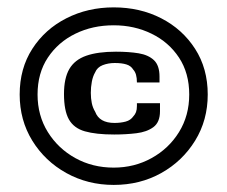

<svg xmlns="http://www.w3.org/2000/svg" viewBox="-20 -504 623 526"><path d="M33.9 -245.1Q33.9 -316.4 68.5 -370.2Q103.2 -424.1 161.8 -453.9Q220.5 -483.8 291.5 -483.8Q363.5 -483.8 421.7 -453.9Q479.8 -424.1 514.5 -370.2Q549.1 -316.4 549.1 -245.1Q549.1 -174.8 514.5 -118.6Q479.8 -62.4 421.7 -29.9Q363.5 2.6 291.5 2.6Q220.5 2.6 161.8 -29.9Q103.2 -62.4 68.5 -118.6Q33.9 -174.8 33.9 -245.1ZM82.9 -245.1Q82.9 -187.4 111.1 -142.1Q139.3 -96.9 186.4 -70.9Q233.5 -44.8 291.5 -44.8Q348.2 -44.8 395.3 -70.9Q442.4 -96.9 470.4 -142.1Q498.4 -187.4 498.4 -245.1Q498.4 -303.7 470.4 -346.2Q442.4 -388.6 395.3 -411.6Q348.2 -434.7 291.5 -434.7Q233.5 -434.7 186.4 -411.6Q139.3 -388.6 111.1 -346.2Q82.9 -303.7 82.9 -245.1ZM297.5 -362.4Q332.9 -362.4 359.8 -358Q386.6 -353.5 401.8 -339.1Q417 -324.7 417 -294.2Q417 -290.9 417 -286.5Q417 -282.1 417 -278.1H355.1Q355.1 -290.5 352.6 -299.3Q350 -308 345 -313.3Q338.9 -323.6 326.2 -327.5Q313.6 -331.4 294.4 -331.4Q276.5 -331.4 261.3 -325.5Q246.2 -319.6 240.4 -305.3Q234.3 -294.8 231.6 -280.2Q228.8 -265.5 228.8 -249.6Q228.8 -234.4 231.5 -221.4Q234.2 -208.5 240.8 -197.7Q252.1 -167.2 293.7 -167.2Q310.4 -167.2 324.3 -170.9Q338.1 -174.6 345.6 -185.7Q350 -190.2 352.6 -196.9Q355.1 -203.5 355.1 -213.8Q355.1 -216.1 355.1 -217.6Q355.1 -219 355.1 -221.3H418.3Q418.3 -215.9 418.3 -210.3Q418.3 -204.6 418.3 -199.2Q418.3 -169.1 400.2 -155.7Q382.1 -142.4 353.7 -139Q325.3 -135.5 293 -135.5Q242.9 -135.5 212.6 -144.2Q182.4 -152.8 168.8 -176.8Q155.3 -200.8 155.3 -246.5Q155.3 -289.6 169.9 -314.9Q184.6 -340.2 216.2 -351.3Q247.8 -362.4 297.5 -362.4Z"/></svg>

Font: Genos Thin
Style: Regular
Weight: 100
Designer: Robert E. Leuschke
Foundry: Robert E. Leuschke
Version: Version 1.010